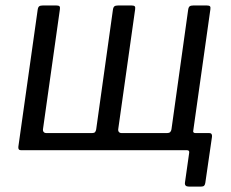

<svg xmlns="http://www.w3.org/2000/svg" viewBox="-20 -550 847 703"><path d="M57.1 0Q45.6 0 47.2 -12.8L117.8 -513.3Q119.1 -523.5 123.4 -526.8Q127.6 -530 137.4 -530H185.8Q195 -530 197.8 -526.9Q200.6 -523.8 199.3 -515.9L137.6 -78.6Q136.3 -71.4 139.6 -67.1Q143 -62.8 149.5 -62.8H317.5Q325 -62.8 328.1 -66.4Q331.2 -70.1 332.2 -76.5L393.3 -513.3Q394.6 -523.5 398.9 -526.8Q403.1 -530 412.9 -530H461.3Q470.5 -530 473.3 -526.9Q476.1 -523.8 474.8 -515.9L413.1 -78.6Q411.8 -71.4 415.1 -67.1Q418.5 -62.8 425 -62.8H591.9Q599.4 -62.8 603.1 -66.4Q606.8 -70.1 607.8 -76.5L668.8 -513.3Q670.1 -523.5 674.4 -526.8Q678.7 -530 688.4 -530H736.8Q746 -530 748.8 -526.9Q751.6 -523.8 750.3 -515.9L679.4 -13.6Q677.9 0 666.1 0ZM671.7 133.2Q655.3 133.2 657.2 118.7L672.7 9.2Q674 0 664.5 0H619.4L628.2 -62.8H685.2L687.3 -72Q686 -62.8 695.5 -62.8H746Q757.7 -62.8 756.2 -49.2L731.8 119.1Q730.8 126.3 727.6 129.7Q724.3 133.2 716.3 133.2Z"/></svg>

Font: Libre Franklin Thin
Style: Italic
Weight: 100
Italic angle: -8°
Designer: Pablo Impallari, Rodrigo Fuenzalida, Nhung Nguyen
Foundry: Impallari Type
Version: Version 3.000